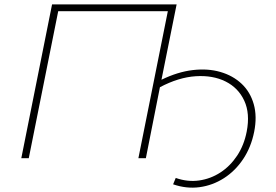

<svg xmlns="http://www.w3.org/2000/svg" viewBox="-20 -720 1257 874"><path d="M77 0 217 -700H784L715 -357Q789 -393 857.5 -401Q926 -409 983 -392.5Q1040 -376 1079.5 -339Q1119 -302 1135 -246Q1151 -190 1137 -120Q1123 -50 1087 4Q1051 58 999.5 91Q948 124 888.5 132Q829 140 768 119L780 90Q834 109 886.5 101.5Q939 94 983.5 65Q1028 36 1059.5 -11.5Q1091 -59 1103 -121Q1119 -203 1092 -261.5Q1065 -320 1007 -349Q949 -378 871 -373Q793 -368 708 -323L644 0H610L744 -669H245L111 0Z"/></svg>

Font: Montserrat ExtraLight
Style: Italic
Weight: 200
Italic angle: -11.3°
Designer: Julieta Ulanovsky
Foundry: Julieta Ulanovsky
Version: Version 9.000; ttfautohint (v1.8.4.7-5d5b)